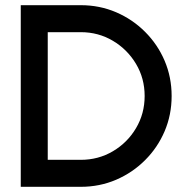

<svg xmlns="http://www.w3.org/2000/svg" viewBox="-20 -720 712 740"><path d="M60 0V-700H291.5Q364 -700 427.5 -672.8Q491 -645.5 539.2 -597.2Q587.5 -549 614.5 -485.8Q641.5 -422.5 641.5 -350Q641.5 -277.5 614.5 -214.2Q587.5 -151 539.2 -102.8Q491 -54.5 427.5 -27.2Q364 0 291.5 0ZM164 -104H291.5Q359 -104 415 -137Q471 -170 504.2 -226Q537.5 -282 537.5 -350Q537.5 -418 504.2 -473.8Q471 -529.5 415 -562.8Q359 -596 291.5 -596H164Z"/></svg>

Font: Urbanist SemiBold
Style: Regular
Weight: 600
Designer: Corey Hu
Foundry: Corey Hu
Version: Version 1.321; ttfautohint (v1.8.4.7-5d5b)